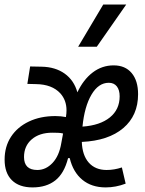

<svg xmlns="http://www.w3.org/2000/svg" viewBox="-31 -815 637 845"><path d="M438.5 -66.9Q471.7 -66.9 505.4 -78.1L522 -6.8Q478.5 9.8 434.1 9.8Q372.1 9.8 331.3 -23.9Q290.5 -57.6 275.9 -119.1H268.6Q251.5 -51.8 212.4 -21Q173.3 9.8 112.3 9.8Q53.2 9.8 21.2 -22Q-10.7 -53.7 -10.7 -112.3Q-10.7 -169.9 17.3 -212.9Q45.4 -255.9 95.9 -280Q146.5 -304.2 212.9 -304.2Q236.8 -304.2 259.3 -299.8V-300.8Q261.7 -315.9 261.7 -329.6Q261.7 -374 234.4 -404.3Q197.8 -443.8 127.9 -444.8L89.4 -445.8L101.6 -522.5L151.4 -521.5Q212.4 -520.5 253.7 -491Q294.9 -461.4 309.6 -408.7Q335.9 -464.8 377 -496.1Q418 -527.3 469.2 -527.3Q520 -527.3 548.3 -493.7Q576.7 -460 576.7 -400.4Q576.7 -306.6 511.5 -251.2Q446.3 -195.8 329.1 -190.4Q331.1 -131.8 359.6 -99.4Q388.2 -66.9 438.5 -66.9ZM332 -257.8Q409.2 -263.2 452.4 -298.1Q495.6 -333 495.6 -391.1Q495.6 -418.9 483.2 -434.8Q470.7 -450.7 447.8 -450.7Q402.3 -450.7 371.6 -398.4Q340.8 -346.2 332 -257.8ZM246.6 -227.5Q236.8 -230 224.6 -230.5Q212.4 -231 199.2 -231Q142.6 -231 108.6 -201.7Q74.7 -172.4 74.7 -124Q74.7 -66.9 133.3 -66.9Q170.9 -66.9 200.2 -97.9Q229.5 -128.9 238.8 -185.5ZM313 -609.4 423.3 -794.9H524.4L395 -609.4Z"/></svg>

Font: CaskaydiaCove NFP SemiLight
Style: Italic
Weight: 350
Italic angle: -10°
Designer: Aaron Bell
Foundry: Saja Typeworks
Version: Version 2111.001; VTT 6.35;Nerd Fonts 3.1.1